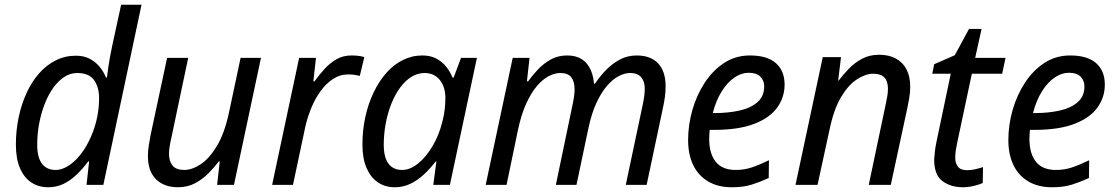

<svg xmlns="http://www.w3.org/2000/svg" viewBox="-20 -780 4705 810"><path d="M183 10Q143 10 112.5 -10Q82 -30 64.5 -70Q47 -110 47 -170Q47 -229 58.5 -284Q70 -339 91.5 -386.5Q113 -434 144 -469.5Q175 -505 214.5 -525Q254 -545 300 -545Q334 -545 358.5 -532Q383 -519 400 -498.5Q417 -478 427 -453H431Q434 -476 437 -497Q440 -518 444 -539.5Q448 -561 453 -585L491 -760H577L416 0H345L356 -99H352Q330 -69 304 -44Q278 -19 248.5 -4.5Q219 10 183 10ZM215 -63Q236 -63 258 -74.5Q280 -86 300.5 -106.5Q321 -127 338.5 -155Q356 -183 369.5 -217Q383 -251 390.5 -288.5Q398 -326 398 -366Q398 -413 376.5 -442.5Q355 -472 306 -472Q276 -472 250.5 -455Q225 -438 204 -408.5Q183 -379 168 -340Q153 -301 145 -257.5Q137 -214 137 -169Q137 -116 157 -89.5Q177 -63 215 -63Z M730 10Q692 10 663.5 -5Q635 -20 619.5 -49Q604 -78 604 -121Q604 -144 607.5 -165Q611 -186 615 -209L685 -536H774L703 -199Q698 -177 695.5 -160.5Q693 -144 693 -131Q693 -100 708 -81.5Q723 -63 757 -63Q790 -63 826.5 -87Q863 -111 895 -164Q927 -217 946 -305L995 -536H1081L967 0H896L907 -99H903Q885 -75 860 -49.5Q835 -24 803 -7Q771 10 730 10Z M1128 0 1242 -536H1313L1302 -437H1307Q1327 -465 1349.5 -489.5Q1372 -514 1399.5 -530Q1427 -546 1463 -546Q1477 -546 1491 -544.5Q1505 -543 1517 -539L1498 -460Q1485 -463 1473.5 -464.5Q1462 -466 1449 -466Q1414 -466 1384.5 -446.5Q1355 -427 1332 -395Q1309 -363 1293 -324Q1277 -285 1268 -245L1216 0Z M1645 10Q1605 10 1574.5 -10.5Q1544 -31 1526.5 -71Q1509 -111 1509 -170Q1509 -230 1521 -285.5Q1533 -341 1555.5 -388.5Q1578 -436 1609 -471.5Q1640 -507 1679 -526.5Q1718 -546 1762 -546Q1796 -546 1820.5 -533Q1845 -520 1862 -499Q1879 -478 1889 -453H1894L1925 -536H1992L1878 0H1808L1821 -99H1818Q1796 -70 1769.5 -45Q1743 -20 1712 -5Q1681 10 1645 10ZM1676 -63Q1710 -63 1743.5 -90Q1777 -117 1804.5 -163Q1832 -209 1846 -266Q1854 -296 1856.5 -321.5Q1859 -347 1859 -366Q1859 -413 1835.5 -442.5Q1812 -472 1771 -472Q1742 -472 1716 -456Q1690 -440 1668.5 -411Q1647 -382 1631.5 -343.5Q1616 -305 1607.5 -260.5Q1599 -216 1599 -169Q1599 -116 1619 -89.5Q1639 -63 1676 -63Z M2029 0 2143 -536H2214L2203 -437H2208Q2226 -462 2249.5 -487Q2273 -512 2303.5 -529Q2334 -546 2372 -546Q2425 -546 2453 -514.5Q2481 -483 2486 -427H2490Q2510 -457 2536 -484Q2562 -511 2594.5 -528.5Q2627 -546 2666 -546Q2725 -546 2756.5 -512.5Q2788 -479 2788 -416Q2788 -392 2785 -370.5Q2782 -349 2777 -326L2708 0H2620L2691 -336Q2696 -359 2698 -375.5Q2700 -392 2700 -407Q2700 -436 2685 -454Q2670 -472 2638 -472Q2615 -472 2589.5 -458.5Q2564 -445 2540 -417Q2516 -389 2496 -345.5Q2476 -302 2463 -242L2412 0H2325L2395 -336Q2400 -359 2402 -375Q2404 -391 2404 -403Q2404 -436 2390 -454Q2376 -472 2344 -472Q2321 -472 2295.5 -459Q2270 -446 2245.5 -417.5Q2221 -389 2200 -343Q2179 -297 2165 -231L2117 0Z M3067 10Q3009 10 2967.5 -14.5Q2926 -39 2904.5 -83.5Q2883 -128 2883 -189Q2883 -253 2901 -316Q2919 -379 2953 -431Q2987 -483 3035 -514.5Q3083 -546 3144 -546Q3217 -546 3253.5 -513.5Q3290 -481 3290 -423Q3290 -370 3259 -326.5Q3228 -283 3162 -257.5Q3096 -232 2991 -232H2974Q2973 -222 2972.5 -212Q2972 -202 2972 -193Q2972 -132 2999.5 -97.5Q3027 -63 3084 -63Q3120 -63 3152.5 -74Q3185 -85 3224 -104L3223 -29Q3186 -12 3151 -1Q3116 10 3067 10ZM2995 -303Q3052 -303 3099.5 -313.5Q3147 -324 3175.5 -349Q3204 -374 3204 -415Q3204 -440 3188 -456.5Q3172 -473 3138 -473Q3108 -473 3078.5 -453Q3049 -433 3025 -395Q3001 -357 2987 -303Z M3336 0 3451 -539H3528L3516 -440H3518Q3537 -465 3561 -490Q3585 -515 3616.5 -532Q3648 -549 3689 -549Q3730 -549 3759.5 -533Q3789 -517 3804.5 -487Q3820 -457 3820 -414Q3820 -391 3816 -367Q3812 -343 3808 -325L3738 0H3645L3716 -337Q3721 -360 3723.5 -375.5Q3726 -391 3726 -405Q3726 -437 3711 -453Q3696 -469 3664 -469Q3632 -469 3595.5 -445.5Q3559 -422 3528 -370Q3497 -318 3479 -230L3429 0Z M4043 10Q3991 10 3956 -16Q3921 -42 3921 -107Q3922 -122 3924 -140.5Q3926 -159 3930 -178L3991 -469H3913L3921 -509L4008 -547L4068 -658H4121L4094 -536H4222L4208 -469H4080L4018 -177Q4015 -164 4012.5 -147.5Q4010 -131 4010 -117Q4009 -94 4020.5 -78Q4032 -62 4059 -62Q4076 -62 4092 -65.5Q4108 -69 4127 -75L4126 -8Q4114 -2 4089.5 4Q4065 10 4043 10Z M4418 10Q4360 10 4318.5 -14.5Q4277 -39 4255.5 -83.5Q4234 -128 4234 -189Q4234 -253 4252 -316Q4270 -379 4304 -431Q4338 -483 4386 -514.5Q4434 -546 4495 -546Q4568 -546 4604.5 -513.5Q4641 -481 4641 -423Q4641 -370 4610 -326.5Q4579 -283 4513 -257.5Q4447 -232 4342 -232H4325Q4324 -222 4323.5 -212Q4323 -202 4323 -193Q4323 -132 4350.5 -97.5Q4378 -63 4435 -63Q4471 -63 4503.5 -74Q4536 -85 4575 -104L4574 -29Q4537 -12 4502 -1Q4467 10 4418 10ZM4346 -303Q4403 -303 4450.5 -313.5Q4498 -324 4526.5 -349Q4555 -374 4555 -415Q4555 -440 4539 -456.5Q4523 -473 4489 -473Q4459 -473 4429.5 -453Q4400 -433 4376 -395Q4352 -357 4338 -303Z"/></svg>

Font: Noto Sans Display
Style: Italic
Weight: 400
Italic angle: -12°
Designer: Monotype Design Team
Foundry: Monotype Imaging Inc.
Version: Version 2.003